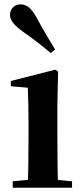

<svg xmlns="http://www.w3.org/2000/svg" viewBox="-20 -875 389 895"><path d="M39.2 0H315.8V-29.9L207.8 -40.2H145.8L39.2 -29.9ZM109.6 0H251.1C248.4 -50.2 247.4 -165.6 247.4 -234.8V-387.9L250.8 -541.7L238.1 -550.4L30.5 -497.4V-472.9L109.6 -466.2C111.6 -418.1 112.9 -374.5 112.9 -308V-234.8C112.9 -165.6 111.6 -50.2 109.6 0ZM237.2 -643.7C211.9 -684.5 186.9 -726 149.3 -795.4C125.7 -837.5 103.4 -854.8 74.6 -854.8C50.8 -854.8 26.6 -836.1 26.6 -805.7C26.6 -779.2 48.7 -754.3 88.9 -725.9C147.3 -685.1 181.5 -656.9 216.5 -627.8Z"/></svg>

Font: Source Han Serif CN VF
Style: Regular
Weight: 250
Designer: Ryoko NISHIZUKA 西塚涼子 (kana & ideographs); Frank Grießhammer (Latin, Greek & Cyrillic); Wenlong ZHANG 张文龙 (bopomofo); San
Foundry: Adobe
Version: Version 2.002;hotconv 1.1.0;makeotfexe 2.6.0